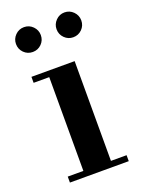

<svg xmlns="http://www.w3.org/2000/svg" viewBox="-129 -723 584 785"><g transform="rotate(-20 163.0 -331.0)"><path d="M224 -460V-26H292V0H36V-26H104V-434H36V-460ZM252.5 -553.5Q230.5 -553.5 214.8 -569.2Q199 -585 199 -607.5Q199 -629.5 214.8 -645.5Q230.5 -661.5 252.5 -661.5Q275 -661.5 290.8 -645.5Q306.5 -629.5 306.5 -607.5Q306.5 -585 290.8 -569.2Q275 -553.5 252.5 -553.5ZM76.5 -553.5Q54 -553.5 38.2 -569.2Q22.5 -585 22.5 -607.5Q22.5 -629.5 38.2 -645.5Q54 -661.5 76.5 -661.5Q99 -661.5 114.8 -645.5Q130.5 -629.5 130.5 -607.5Q130.5 -585 114.8 -569.2Q99 -553.5 76.5 -553.5Z"/></g></svg>

Font: Bodoni Moda SC 9pt SemiBold
Style: Regular
Weight: 600
Designer: Owen Earl
Foundry: indestructible type
Version: Version 2.005